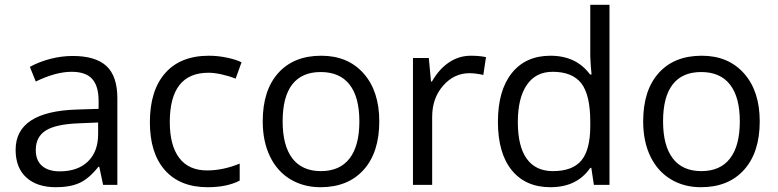

<svg xmlns="http://www.w3.org/2000/svg" viewBox="-20 -780 3281 810"><path d="M415 0 398.9 -76.2H395Q355 -25.9 315.2 -8.1Q275.4 9.8 215.8 9.8Q136.2 9.8 91.1 -31.2Q45.9 -72.3 45.9 -147.9Q45.9 -310.1 305.2 -317.9L396 -320.8V-354Q396 -417 368.9 -447Q341.8 -477.1 282.2 -477.1Q215.3 -477.1 130.9 -436L106 -498Q145.5 -519.5 192.6 -531.7Q239.7 -543.9 287.1 -543.9Q382.8 -543.9 429 -501.5Q475.1 -459 475.1 -365.2V0ZM231.9 -57.1Q307.6 -57.1 350.8 -98.6Q394 -140.1 394 -214.8V-263.2L313 -259.8Q216.3 -256.3 173.6 -229.7Q130.9 -203.1 130.9 -147Q130.9 -103 157.5 -80.1Q184.1 -57.1 231.9 -57.1Z M856 9.8Q739.7 9.8 676 -61.8Q612.3 -133.3 612.3 -264.2Q612.3 -398.4 677 -471.7Q741.7 -544.9 861.3 -544.9Q899.9 -544.9 938.5 -536.6Q977.1 -528.3 999 -517.1L974.1 -448.2Q947.3 -459 915.5 -466.1Q883.8 -473.1 859.4 -473.1Q696.3 -473.1 696.3 -265.1Q696.3 -166.5 736.1 -113.8Q775.9 -61 854 -61Q920.9 -61 991.2 -89.8V-18.1Q937.5 9.8 856 9.8Z M1580.1 -268.1Q1580.1 -137.2 1514.2 -63.7Q1448.2 9.8 1332 9.8Q1260.3 9.8 1204.6 -23.9Q1148.9 -57.6 1118.7 -120.6Q1088.4 -183.6 1088.4 -268.1Q1088.4 -398.9 1153.8 -471.9Q1219.2 -544.9 1335.4 -544.9Q1447.8 -544.9 1513.9 -470.2Q1580.1 -395.5 1580.1 -268.1ZM1172.4 -268.1Q1172.4 -165.5 1213.4 -111.8Q1254.4 -58.1 1334 -58.1Q1413.6 -58.1 1454.8 -111.6Q1496.1 -165 1496.1 -268.1Q1496.1 -370.1 1454.8 -423.1Q1413.6 -476.1 1333 -476.1Q1253.4 -476.1 1212.9 -423.8Q1172.4 -371.6 1172.4 -268.1Z M1966.3 -544.9Q2002 -544.9 2030.3 -539.1L2019 -463.9Q1985.8 -471.2 1960.4 -471.2Q1895.5 -471.2 1849.4 -418.5Q1803.2 -365.7 1803.2 -287.1V0H1722.2V-535.2H1789.1L1798.3 -436H1802.2Q1832 -488.3 1874 -516.6Q1916 -544.9 1966.3 -544.9Z M2474.6 -71.8H2470.2Q2414.1 9.8 2302.2 9.8Q2197.3 9.8 2138.9 -62Q2080.6 -133.8 2080.6 -266.1Q2080.6 -398.4 2139.2 -471.7Q2197.8 -544.9 2302.2 -544.9Q2411.1 -544.9 2469.2 -465.8H2475.6L2472.2 -504.4L2470.2 -542V-759.8H2551.3V0H2485.4ZM2312.5 -58.1Q2395.5 -58.1 2432.9 -103.3Q2470.2 -148.4 2470.2 -249V-266.1Q2470.2 -379.9 2432.4 -428.5Q2394.5 -477.1 2311.5 -477.1Q2240.2 -477.1 2202.4 -421.6Q2164.6 -366.2 2164.6 -265.1Q2164.6 -162.6 2202.1 -110.4Q2239.7 -58.1 2312.5 -58.1Z M3185.1 -268.1Q3185.1 -137.2 3119.1 -63.7Q3053.2 9.8 2937 9.8Q2865.2 9.8 2809.6 -23.9Q2753.9 -57.6 2723.6 -120.6Q2693.4 -183.6 2693.4 -268.1Q2693.4 -398.9 2758.8 -471.9Q2824.2 -544.9 2940.4 -544.9Q3052.7 -544.9 3118.9 -470.2Q3185.1 -395.5 3185.1 -268.1ZM2777.3 -268.1Q2777.3 -165.5 2818.4 -111.8Q2859.4 -58.1 2939 -58.1Q3018.6 -58.1 3059.8 -111.6Q3101.1 -165 3101.1 -268.1Q3101.1 -370.1 3059.8 -423.1Q3018.6 -476.1 2938 -476.1Q2858.4 -476.1 2817.9 -423.8Q2777.3 -371.6 2777.3 -268.1Z"/></svg>

Font: f0_46866 
Style: Regular
Weight: 400
Foundry: Ascender Corporation
Version: Version 1.10